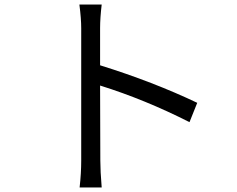

<svg xmlns="http://www.w3.org/2000/svg" viewBox="-20 -794 1040 844"><path d="M337 -88Q337 -172 337 -670Q337 -712 329 -774H427Q420 -715 420 -670V-507Q654 -434 847 -342L813 -257Q618 -356 420 -418L421 -88Q421 -42 427 30H330Q337 -33 337 -88Z"/></svg>

Font: Gothic Nguyen
Style: Regular
Weight: 400
Designer: MORI Takayuki
Version: Version 1.220;July 21, 2023;FontCreator 14.0.0.2814 64-bit